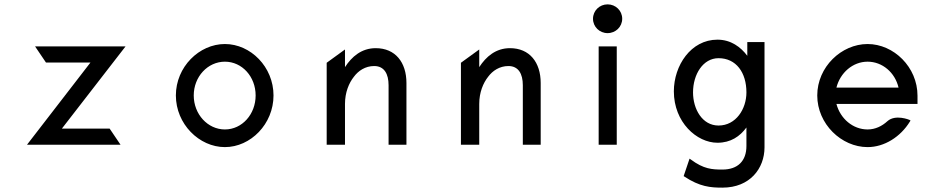

<svg xmlns="http://www.w3.org/2000/svg" viewBox="-20 -664 4358 881"><path d="M483 -74H264L556 -451H141L191 -377H395L104 0H533Z M1012 -381C1091 -381 1153 -312 1153 -226C1153 -140 1091 -70 1012 -70C933 -70 869 -140 869 -226C869 -312 933 -381 1012 -381ZM1012 11C1130 11 1235 -95 1235 -226C1235 -357 1130 -462 1012 -462C894 -462 787 -357 787 -226C787 -95 894 11 1012 11Z M1845 -283C1845 -378 1794 -443 1704 -443C1639 -443 1594 -404 1563 -356V-437L1479 -376V0H1563V-187C1563 -240 1581 -283 1604 -312C1624 -339 1656 -361 1697 -361C1743 -361 1763 -325 1763 -273V0H1845Z M2461 -283C2461 -378 2410 -443 2320 -443C2255 -443 2210 -404 2179 -356V-437L2095 -376V0H2179V-187C2179 -240 2197 -283 2220 -312C2240 -339 2272 -361 2313 -361C2359 -361 2379 -325 2379 -273V0H2461Z M2768 -512C2805 -512 2835 -541 2835 -578C2835 -615 2805 -644 2768 -644C2731 -644 2701 -615 2701 -578C2701 -541 2731 -512 2768 -512ZM2810 -451H2727V0H2810Z M3160 -240C3160 -323 3206 -397 3277 -397C3358 -397 3405 -331 3405 -240C3405 -164 3357 -88 3277 -88C3202 -88 3160 -164 3160 -240ZM3072 -245C3072 -103 3177 -9 3272 -9C3333 -9 3375 -38 3405 -79V6C3405 75 3365 114 3295 114C3248 114 3209 112 3150 68L3144 64L3117 144L3120 146C3191 193 3240 197 3295 197C3421 197 3488 109 3488 12V-471H3409V-408C3379 -448 3334 -482 3272 -482C3150 -482 3072 -363 3072 -245Z M4190 -187V-225C4190 -356 4081 -462 3961 -462C3841 -462 3730 -357 3730 -226C3730 -95 3841 11 3961 11C4038 11 4112 -36 4155 -106L4158 -111L4153 -114C4153 -114 4089 -141 4052 -108C4027 -85 3996 -70 3961 -70C3894 -70 3836 -119 3818 -187ZM3818 -262C3835 -330 3893 -381 3961 -381C4029 -381 4087 -331 4103 -262Z"/></svg>

Font: Charger Monospace
Style: Regular
Weight: 400
Designer: Jasper
Foundry: Cannot Into Space Fonts
Version: Version 0.980